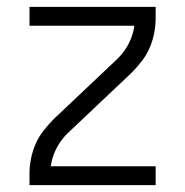

<svg xmlns="http://www.w3.org/2000/svg" viewBox="-20 -540 540 560"><path d="M66 0V-33Q66 -55 70.5 -77.5Q75 -100 84 -120.5Q93 -141 107 -159Q121 -177 137 -193L321 -367Q342 -387 355 -412Q368 -437 372 -465H66V-520H434V-488Q434 -465 429.5 -442.5Q425 -420 416 -399.5Q407 -379 393 -361Q379 -343 363 -327L179 -153Q158 -133 145 -108Q132 -83 128 -55H434V0Z"/></svg>

Font: Iosevka Term Curly Light
Style: Regular
Weight: 300
Designer: Belleve Invis
Foundry: Belleve Invis
Version: Version 32.3.0